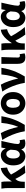

<svg xmlns="http://www.w3.org/2000/svg" viewBox="1978 -2596 632 4627"><g transform="rotate(-90 2293.5 -282.0)"><path d="M76 0V-392Q76 -426 73 -473Q70 -520 62 -564H223Q230 -537 232 -501Q234 -465 234 -425V-316H238Q281 -382 329.5 -438Q378 -494 435 -531.5Q492 -569 558 -578L570 -427Q525 -417 483.5 -393.5Q442 -370 395 -327Q348 -284 284 -216Q254 -183 241 -140Q228 -97 228 -34V0ZM441 12Q418 -17 393 -55Q368 -93 342 -139Q316 -185 290 -239L394 -344Q423 -288 461 -224.5Q499 -161 541.5 -102.5Q584 -44 624 0Z M847 14Q780 14 729 -21Q678 -56 650 -122Q622 -188 622 -279Q622 -373 657 -440Q692 -507 749 -542.5Q806 -578 872 -578Q904 -578 933 -566.5Q962 -555 986.5 -530Q1011 -505 1028 -463H1033L1051 -564H1211Q1200 -515 1187.5 -460Q1175 -405 1163.5 -350.5Q1152 -296 1144.5 -249.5Q1137 -203 1137 -171Q1137 -141 1152.5 -129.5Q1168 -118 1192 -118Q1200 -118 1210 -119.5Q1220 -121 1229 -125L1249 -5Q1234 2 1210 8Q1186 14 1153 14Q1094 14 1059 -7.5Q1024 -29 1010 -81H1005Q948 14 847 14ZM886 -120Q912 -120 935 -136.5Q958 -153 974 -182Q990 -211 992 -245L1000 -343Q991 -369 980 -388.5Q969 -408 956.5 -421Q944 -434 928.5 -440Q913 -446 895 -446Q869 -446 844 -428.5Q819 -411 803.5 -375Q788 -339 788 -281Q788 -198 814.5 -159Q841 -120 886 -120Z M1444 0Q1427 -105 1395 -202.5Q1363 -300 1321.5 -386.5Q1280 -473 1234 -542L1400 -578Q1423 -539 1445.5 -487.5Q1468 -436 1488 -378.5Q1508 -321 1523 -266Q1538 -211 1547 -165H1552Q1580 -229 1598.5 -296Q1617 -363 1629 -431Q1641 -499 1646 -564H1807Q1791 -464 1765.5 -374.5Q1740 -285 1700 -194.5Q1660 -104 1598 0Z M2117 14Q2045 14 1983 -21Q1921 -56 1882.5 -122.5Q1844 -189 1844 -282Q1844 -376 1882.5 -442Q1921 -508 1983 -543Q2045 -578 2117 -578Q2189 -578 2250.5 -543Q2312 -508 2350.5 -442Q2389 -376 2389 -282Q2389 -189 2350.5 -122.5Q2312 -56 2250.5 -21Q2189 14 2117 14ZM2117 -118Q2171 -118 2197 -162.5Q2223 -207 2223 -282Q2223 -332 2211.5 -369Q2200 -406 2176.5 -426Q2153 -446 2117 -446Q2081 -446 2057 -426Q2033 -406 2021.5 -369Q2010 -332 2010 -282Q2010 -207 2036 -162.5Q2062 -118 2117 -118Z M2611 0Q2594 -105 2562 -202.5Q2530 -300 2488.5 -386.5Q2447 -473 2401 -542L2567 -578Q2590 -539 2612.5 -487.5Q2635 -436 2655 -378.5Q2675 -321 2690 -266Q2705 -211 2714 -165H2719Q2747 -229 2765.5 -296Q2784 -363 2796 -431Q2808 -499 2813 -564H2974Q2958 -464 2932.5 -374.5Q2907 -285 2867 -194.5Q2827 -104 2765 0Z M3226 14Q3165 14 3131 -9Q3097 -32 3083 -74Q3069 -116 3069 -172V-564H3233Q3231 -498 3228 -424Q3225 -350 3223 -282.5Q3221 -215 3221 -166Q3221 -139 3232.5 -128.5Q3244 -118 3268 -118Q3275 -118 3284.5 -119.5Q3294 -121 3302 -125L3322 -5Q3304 3 3282.5 8.5Q3261 14 3226 14Z M3409 0V-392Q3409 -426 3406 -473Q3403 -520 3395 -564H3556Q3563 -537 3565 -501Q3567 -465 3567 -425V-316H3571Q3614 -382 3662.5 -438Q3711 -494 3768 -531.5Q3825 -569 3891 -578L3903 -427Q3858 -417 3816.5 -393.5Q3775 -370 3728 -327Q3681 -284 3617 -216Q3587 -183 3574 -140Q3561 -97 3561 -34V0ZM3774 12Q3751 -17 3726 -55Q3701 -93 3675 -139Q3649 -185 3623 -239L3727 -344Q3756 -288 3794 -224.5Q3832 -161 3874.5 -102.5Q3917 -44 3957 0Z M4180 14Q4113 14 4062 -21Q4011 -56 3983 -122Q3955 -188 3955 -279Q3955 -373 3990 -440Q4025 -507 4082 -542.5Q4139 -578 4205 -578Q4237 -578 4266 -566.5Q4295 -555 4319.5 -530Q4344 -505 4361 -463H4366L4384 -564H4544Q4533 -515 4520.5 -460Q4508 -405 4496.5 -350.5Q4485 -296 4477.5 -249.5Q4470 -203 4470 -171Q4470 -141 4485.5 -129.5Q4501 -118 4525 -118Q4533 -118 4543 -119.5Q4553 -121 4562 -125L4582 -5Q4567 2 4543 8Q4519 14 4486 14Q4427 14 4392 -7.5Q4357 -29 4343 -81H4338Q4281 14 4180 14ZM4219 -120Q4245 -120 4268 -136.5Q4291 -153 4307 -182Q4323 -211 4325 -245L4333 -343Q4324 -369 4313 -388.5Q4302 -408 4289.5 -421Q4277 -434 4261.5 -440Q4246 -446 4228 -446Q4202 -446 4177 -428.5Q4152 -411 4136.5 -375Q4121 -339 4121 -281Q4121 -198 4147.5 -159Q4174 -120 4219 -120Z"/></g></svg>

Font: Noto Sans KR ExtraBold
Style: Regular
Weight: 800
Designer: Ryoko NISHIZUKA  (kana, bopomofo & ideographs); Paul D. Hunt (Latin, Greek & Cyrillic); Sandoll Communications , Soo-you
Foundry: Adobe
Version: Version 2.004-H2;hotconv 1.0.118;makeotfexe 2.5.65603